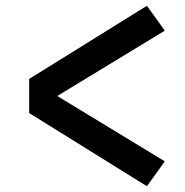

<svg xmlns="http://www.w3.org/2000/svg" viewBox="-20 -672 640 664"><path d="M488 -28 81 -281V-399L488 -652L550 -566L178 -340L550 -114Z"/></svg>

Font: R Plex Mono
Style: Bold
Weight: 700
Monospace: yes
Designer: Belleve Invis
Foundry: Belleve Invis
Version: Version 31.8.0